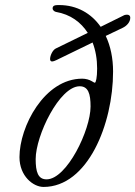

<svg xmlns="http://www.w3.org/2000/svg" viewBox="-20 -725 535 759"><path d="M152 14C327 14 427 -235 427 -442C427 -495 417 -543 398 -583L465 -615C480 -622 495 -637 495 -655C495 -663 490 -667 482 -667C477 -667 472 -666 467 -663L378 -619C341 -672 284 -705 214 -705C201 -705 188 -705 188 -692C188 -684 196 -679 201 -678C259 -668 300 -637 327 -595L200 -533C187 -526 178 -504 178 -492C178 -485 181 -482 186 -482C190 -482 196 -484 202 -487L346 -557C358 -526 364 -491 364 -454C364 -418 359 -398 355 -398C352 -398 347 -402 343 -404C333 -410 319 -414 305 -414C155 -414 57 -224 57 -104C57 -28 112 14 152 14ZM164 -16C130 -16 121 -46 121 -96C121 -189 215 -384 295 -384C329 -384 338 -354 338 -304C338 -211 244 -16 164 -16Z"/></svg>

Font: EB Garamond
Style: Italic
Weight: 400
Italic angle: -17.2°
Designer: Georg Duffner and Octavio Pardo
Foundry: Georg Duffner
Version: Version 1.000;PS 001.000;hotconv 1.0.88;makeotf.lib2.5.64775